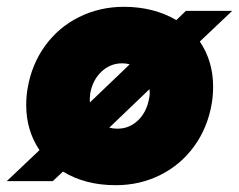

<svg xmlns="http://www.w3.org/2000/svg" viewBox="-55 -532 702 564"><path d="M61 -91Q22 -149 22 -223Q22 -249 26 -272Q38 -343 77.5 -397.5Q117 -452 177.5 -482Q238 -512 309 -512Q396 -512 463 -473L491 -500H627L532 -410Q571 -352 571 -278Q571 -251 567 -228Q555 -157 515.5 -102.5Q476 -48 416 -18Q356 12 285 12Q195 12 130 -28L100 0H-35ZM326 -343Q316 -346 304 -346Q269 -346 243 -321.5Q217 -297 210 -257Q208 -239 209 -231ZM290 -154Q325 -154 350.5 -178.5Q376 -203 383 -243Q386 -255 384 -270L266 -157Q277 -154 290 -154Z"/></svg>

Font: Oak Sans Black
Style: Italic
Weight: 900
Italic angle: -9.5°
Foundry: Erik Kennedy, Walven
Version: Version 1.000